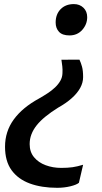

<svg xmlns="http://www.w3.org/2000/svg" viewBox="-20 -688 486 916"><path d="M359 -403.5Q366 -389 371.2 -370.2Q376.5 -351.5 376.5 -320Q376.5 -294 362.8 -268.8Q349 -243.5 322.5 -219.8Q296 -196 257.5 -174.5Q223 -153 197.5 -132.2Q172 -111.5 155.2 -90.5Q138.5 -69.5 130 -47.2Q121.5 -25 121.5 -0.5Q121.5 37 142.5 62.2Q163.5 87.5 197.8 100.2Q232 113 272 113Q302.5 113 325.8 109.8Q349 106.5 376.5 98L356.5 184Q345.5 193.5 315.8 200.8Q286 208 253 208Q178.5 208 122.5 187.5Q66.5 167 35.2 124Q4 81 4 12Q4 -60.5 45.5 -117.8Q87 -175 167 -218.5Q188 -230.5 207.8 -243.5Q227.5 -256.5 243 -271.2Q258.5 -286 268 -302.8Q277.5 -319.5 278 -339Q279 -356 277.2 -371.8Q275.5 -387.5 273 -403ZM332.5 -668.5Q360 -668.5 378 -651.2Q396 -634 396 -606Q396 -572 372.5 -545.5Q349 -519 311.5 -519Q277.5 -519 261.5 -536.2Q245.5 -553.5 245.5 -580.5Q245.5 -620 269.2 -644.2Q293 -668.5 332.5 -668.5Z"/></svg>

Font: Merriweather Sans Medium
Style: Italic
Weight: 500
Italic angle: -7.5°
Designer: Eben Sorkin
Foundry: Eben Sorkin
Version: Version 2.001